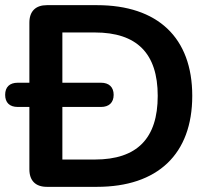

<svg xmlns="http://www.w3.org/2000/svg" viewBox="-37 -725 819 745"><path d="M339 0C575 0 709 -127 709 -353C709 -579 575 -705 339 -705H145C101 -705 77 -681 77 -637V-404H32C0 -404 -17 -387 -17 -357C-17 -327 0 -310 32 -310H77V-68C77 -24 101 0 145 0ZM355 -310C386 -310 404 -327 404 -357C404 -387 386 -404 355 -404H205V-599H331C494 -599 575 -518 575 -353C575 -188 495 -106 331 -106H205V-310Z"/></svg>

Font: Nunito
Style: Bold
Weight: 700
Designer: Vernon Adams
Foundry: Vernon Adams
Version: Version 3.602